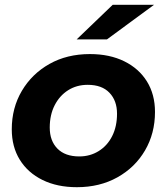

<svg xmlns="http://www.w3.org/2000/svg" viewBox="-20 -771 694 799"><path d="M300 8Q218 8 157 -22Q96 -52 62.5 -106Q29 -160 29 -233Q29 -322 71 -393Q113 -464 186 -505Q259 -546 354 -546Q436 -546 497 -516Q558 -486 591.5 -432Q625 -378 625 -305Q625 -216 583.5 -145Q542 -74 468.5 -33Q395 8 300 8ZM310 -120Q355 -120 391 -142.5Q427 -165 447 -205Q467 -245 467 -298Q467 -352 435.5 -385Q404 -418 345 -418Q299 -418 263.5 -395.5Q228 -373 207.5 -333Q187 -293 187 -240Q187 -185 219 -152.5Q251 -120 310 -120ZM299 -607 449 -751H621L425 -607Z"/></svg>

Font: Montserrat
Style: Bold Italic
Weight: 700
Italic angle: -11.3°
Designer: Julieta Ulanovsky
Foundry: Julieta Ulanovsky
Version: Version 9.000; ttfautohint (v1.8.4.7-5d5b)